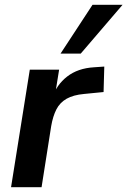

<svg xmlns="http://www.w3.org/2000/svg" viewBox="-20 -779 530 799"><path d="M26 0 104 -489H226L207 -371H197Q215 -426 259.5 -460.5Q304 -495 371 -499L414 -502L411 -396L330 -388Q285 -384 257 -368Q229 -352 214.5 -323.5Q200 -295 193 -254L153 0ZM232 -556 365 -759H490L316 -556Z"/></svg>

Font: Nunito Sans 12pt
Style: Bold Italic
Weight: 700
Italic angle: -9°
Designer: Vernon Adams
Foundry: Vernon Adams
Version: Version 3.101;gftools[0.9.27]